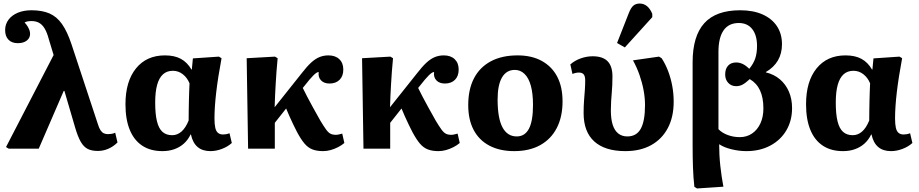

<svg xmlns="http://www.w3.org/2000/svg" viewBox="-20 -840 5195 1085"><path d="M631 -90 644 -35Q621 -12 592.5 0.5Q564 13 533 13Q498 13 475.5 1.5Q453 -10 436.5 -38.5Q420 -67 405 -118L344 -326H340L199 0H29L14 -9L283 -529L256 -618Q246 -656 232.5 -678.5Q219 -701 201 -711Q183 -721 158 -721Q145 -721 135.5 -719Q126 -717 119 -713Q130 -701 136.5 -690Q143 -679 146.5 -669Q150 -659 150 -649Q150 -625 131 -610.5Q112 -596 81 -596Q47 -596 28 -615.5Q9 -635 9 -670Q9 -703 28 -728.5Q47 -754 80.5 -768Q114 -782 158 -782Q218 -782 259.5 -764Q301 -746 330.5 -704Q360 -662 384 -590L534 -136Q540 -116 548 -104Q556 -92 566 -87Q576 -82 590 -82Q600 -82 610 -83.5Q620 -85 631 -90Z M898 14Q830 14 783.5 -17Q737 -48 713 -107Q689 -166 689 -251Q689 -380 748.5 -453.5Q808 -527 912 -527Q966 -527 1002 -507.5Q1038 -488 1062 -447H1064L1070 -510L1217 -520L1232 -511Q1222 -458 1214.5 -410Q1207 -362 1202 -319.5Q1197 -277 1194.5 -240Q1192 -203 1192 -171Q1192 -138 1196.5 -118Q1201 -98 1212 -89Q1223 -80 1240 -80Q1248 -80 1257 -81.5Q1266 -83 1277 -87L1290 -32Q1267 -11 1234 1.5Q1201 14 1169 14Q1124 14 1096.5 -9.5Q1069 -33 1059 -80H1057Q1042 -49 1019 -28.5Q996 -8 965.5 3Q935 14 898 14ZM953 -76Q982 -76 1005.5 -96.5Q1029 -117 1046 -159Q1046 -186 1046.5 -213.5Q1047 -241 1047.5 -268.5Q1048 -296 1049 -321.5Q1050 -347 1051 -369Q1038 -401 1013 -420.5Q988 -440 957 -440Q923 -440 901 -420Q879 -400 868 -360.5Q857 -321 857 -260Q857 -195 867 -154.5Q877 -114 898 -95Q919 -76 953 -76Z M1806 14Q1771 14 1746 4.5Q1721 -5 1701 -28.5Q1681 -52 1659 -93Q1650 -111 1638 -135Q1626 -159 1615.5 -183.5Q1605 -208 1597 -227L1533 -146V0H1382L1374 -511L1534 -520L1549 -511Q1545 -472 1542.5 -436Q1540 -400 1538 -367Q1536 -334 1534.5 -301Q1533 -268 1532 -234L1684 -425Q1714 -464 1738 -486Q1762 -508 1785.5 -517.5Q1809 -527 1836 -527Q1875 -527 1897.5 -505.5Q1920 -484 1920 -447Q1920 -410 1899 -389Q1878 -368 1842 -368Q1811 -368 1794 -386Q1777 -404 1781 -433Q1775 -433 1767.5 -428Q1760 -423 1750.5 -413.5Q1741 -404 1729 -390L1691 -343Q1702 -320 1716 -293.5Q1730 -267 1748 -234Q1766 -201 1791 -157Q1811 -124 1823.5 -107Q1836 -90 1848.5 -84Q1861 -78 1877 -78Q1885 -78 1894 -80Q1903 -82 1914 -85L1926 -32Q1911 -19 1890.5 -8.5Q1870 2 1848.5 8Q1827 14 1806 14Z M2458 14Q2423 14 2398 4.5Q2373 -5 2353 -28.5Q2333 -52 2311 -93Q2302 -111 2290 -135Q2278 -159 2267.5 -183.5Q2257 -208 2249 -227L2185 -146V0H2034L2026 -511L2186 -520L2201 -511Q2197 -472 2194.5 -436Q2192 -400 2190 -367Q2188 -334 2186.5 -301Q2185 -268 2184 -234L2336 -425Q2366 -464 2390 -486Q2414 -508 2437.5 -517.5Q2461 -527 2488 -527Q2527 -527 2549.5 -505.5Q2572 -484 2572 -447Q2572 -410 2551 -389Q2530 -368 2494 -368Q2463 -368 2446 -386Q2429 -404 2433 -433Q2427 -433 2419.5 -428Q2412 -423 2402.5 -413.5Q2393 -404 2381 -390L2343 -343Q2354 -320 2368 -293.5Q2382 -267 2400 -234Q2418 -201 2443 -157Q2463 -124 2475.5 -107Q2488 -90 2500.5 -84Q2513 -78 2529 -78Q2537 -78 2546 -80Q2555 -82 2566 -85L2578 -32Q2563 -19 2542.5 -8.5Q2522 2 2500.5 8Q2479 14 2458 14Z M2886 14Q2804 14 2745.5 -17Q2687 -48 2656.5 -106Q2626 -164 2626 -246Q2626 -335 2658.5 -397.5Q2691 -460 2753.5 -493.5Q2816 -527 2905 -527Q2985 -527 3042 -495.5Q3099 -464 3129 -406.5Q3159 -349 3159 -267Q3159 -180 3126.5 -117Q3094 -54 3033 -20Q2972 14 2886 14ZM2900 -69Q2946 -69 2969 -112.5Q2992 -156 2992 -247Q2992 -311 2980 -355Q2968 -399 2944.5 -422Q2921 -445 2889 -445Q2842 -445 2817 -402.5Q2792 -360 2792 -278Q2792 -172 2819.5 -120.5Q2847 -69 2900 -69Z M3514 14Q3399 14 3338.5 -40.5Q3278 -95 3278 -201Q3278 -241 3280.5 -272.5Q3283 -304 3285 -331.5Q3287 -359 3287 -386Q3287 -409 3278.5 -419.5Q3270 -430 3251 -430Q3243 -430 3233.5 -428Q3224 -426 3215 -422L3203 -476Q3228 -498 3261.5 -510Q3295 -522 3329 -522Q3386 -522 3413.5 -494Q3441 -466 3441 -408Q3441 -383 3440 -360Q3439 -337 3437 -314.5Q3435 -292 3433.5 -268Q3432 -244 3432 -217Q3432 -167 3442.5 -134.5Q3453 -102 3474 -85.5Q3495 -69 3525 -69Q3577 -69 3601 -112.5Q3625 -156 3625 -246Q3625 -287 3617 -330Q3609 -373 3594 -416Q3579 -459 3557 -499L3704 -520L3719 -511Q3740 -479 3755.5 -438.5Q3771 -398 3779 -354Q3787 -310 3787 -265Q3787 -179 3754 -116.5Q3721 -54 3660 -20Q3599 14 3514 14ZM3511 -572 3467 -597 3533 -765Q3545 -796 3559 -808Q3573 -820 3595 -820Q3618 -820 3636 -805.5Q3654 -791 3666 -762V-743Z M3919 225 3904 216Q3901 190 3899 162.5Q3897 135 3896 105.5Q3895 76 3894.5 45Q3894 14 3894 -19V-488Q3894 -636 3960 -709Q4026 -782 4163 -782Q4236 -782 4289 -758.5Q4342 -735 4370.5 -692Q4399 -649 4399 -590Q4399 -538 4376 -498.5Q4353 -459 4308 -433V-431Q4354 -420 4387 -392Q4420 -364 4438 -322.5Q4456 -281 4456 -229Q4456 -158 4423.5 -103Q4391 -48 4332.5 -17Q4274 14 4198 14Q4156 14 4113.5 3.5Q4071 -7 4046 -24H4044Q4044 3 4045.5 34Q4047 65 4050.5 97Q4054 129 4058.5 159.5Q4063 190 4068 215ZM4160 -65Q4200 -65 4230 -85.5Q4260 -106 4277 -142.5Q4294 -179 4294 -227Q4294 -288 4275 -329Q4256 -370 4217 -393Q4192 -370 4175.5 -361.5Q4159 -353 4140 -353Q4113 -353 4095.5 -371.5Q4078 -390 4078 -419Q4078 -451 4094.5 -469Q4111 -487 4140 -487Q4159 -487 4177 -478.5Q4195 -470 4214 -451Q4238 -480 4248 -510Q4258 -540 4258 -580Q4258 -641 4231 -675.5Q4204 -710 4155 -710Q4098 -710 4069 -668.5Q4040 -627 4040 -546V-110Q4060 -89 4092.5 -77Q4125 -65 4160 -65Z M4744 14Q4676 14 4629.5 -17Q4583 -48 4559 -107Q4535 -166 4535 -251Q4535 -380 4594.5 -453.5Q4654 -527 4758 -527Q4812 -527 4848 -507.5Q4884 -488 4908 -447H4910L4916 -510L5063 -520L5078 -511Q5068 -458 5060.5 -410Q5053 -362 5048 -319.5Q5043 -277 5040.5 -240Q5038 -203 5038 -171Q5038 -138 5042.5 -118Q5047 -98 5058 -89Q5069 -80 5086 -80Q5094 -80 5103 -81.5Q5112 -83 5123 -87L5136 -32Q5113 -11 5080 1.5Q5047 14 5015 14Q4970 14 4942.5 -9.5Q4915 -33 4905 -80H4903Q4888 -49 4865 -28.5Q4842 -8 4811.5 3Q4781 14 4744 14ZM4799 -76Q4828 -76 4851.5 -96.5Q4875 -117 4892 -159Q4892 -186 4892.5 -213.5Q4893 -241 4893.5 -268.5Q4894 -296 4895 -321.5Q4896 -347 4897 -369Q4884 -401 4859 -420.5Q4834 -440 4803 -440Q4769 -440 4747 -420Q4725 -400 4714 -360.5Q4703 -321 4703 -260Q4703 -195 4713 -154.5Q4723 -114 4744 -95Q4765 -76 4799 -76Z"/></svg>

Font: Literata 18pt
Style: Bold
Weight: 700
Designer: Latin by Veronika Burian and Jose Scaglione. Greek by Irene Vlachou. Cyrillic by Vera Evstafieva.
Foundry: TypeTogether
Version: Version 3.103;gftools[0.9.29]